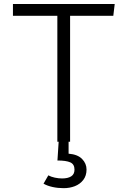

<svg xmlns="http://www.w3.org/2000/svg" viewBox="-20 -725 655 982"><path d="M338.5 0H330.8V61Q376.9 64.6 399.7 87.9Q422.6 111.3 422.6 142.1Q422.6 173.8 405.9 195.4Q389.2 216.9 362.8 227.2Q336.4 237.4 305.6 237.4Q276.4 237.4 249.2 231.5Q222.1 225.6 202.6 214.4L227.2 171.8Q241 179.5 260.5 183.6Q280 187.7 297.4 187.7Q327.2 187.7 344.1 176.9Q361 166.2 361 142.6Q361 114.9 339.5 105.4Q317.9 95.9 273.8 95.9L280 0H273.3V-644.1H46.2V-704.6H566.7L559.5 -644.1H338.5Z"/></svg>

Font: Fira Code Fixed Light
Style: Regular
Weight: 300
Monospace: yes
Designer: Carrois Corporate, Edenspiekermann AG, Nikita Prokopov
Foundry: Carrois Corporate, Edenspiekermann AG, Nikita Prokopov
Version: Version 5.002